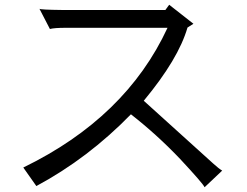

<svg xmlns="http://www.w3.org/2000/svg" viewBox="-20 -761 1040 808"><path d="M146 -724 190 -639Q209 -644 257 -644H685Q510 -266 78 -56L133 22Q351 -95 531 -280Q641 -194 738 -92Q834 11 841 27L915 -43Q900 -52 877 -73L585 -337Q731 -513 769 -645Q781 -653 794 -661L692 -741L676 -719H241Q150 -720 146 -724Z"/></svg>

Font: Sawarabi Gothic
Style: Regular
Weight: 400
Designer: mshio (mshio@users.sourceforge.jp)
Version: Version 20141215